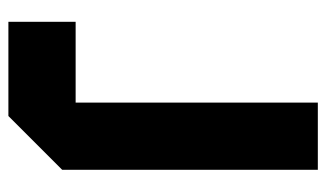

<svg xmlns="http://www.w3.org/2000/svg" viewBox="-176 -582 759 446"><g transform="rotate(90 203.0 -359.5)"><path d="M218.8 -718.8H375V-125L250 0H31.2V-156.2H218.8Z"/></g></svg>

Font: Signwood
Style: Regular
Weight: 400
Designer: GGBotNet
Foundry: GGBotNet
Version: 0.95